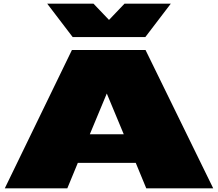

<svg xmlns="http://www.w3.org/2000/svg" viewBox="-20 -1021 1180 1041"><path d="M345 0 402 -138H716L773 0H1136L769 -750H370L6 0ZM768 -820 906 -1001H655L571 -913L487 -1001H236L374 -820ZM467 -293 559 -514 651 -293Z"/></svg>

Font: Mattone Black
Style: Regular
Weight: 900
Width: 6
Designer: Nunzio Mazzaferro
Foundry: Collletttivo
Version: Version 2.000;Glyphs 3.2 (3217)